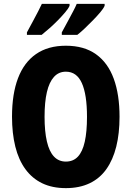

<svg xmlns="http://www.w3.org/2000/svg" viewBox="-20 -961 679 991"><path d="M597 -358Q597 -272 580 -204Q563 -136 529 -88Q495 -40 442.5 -15Q390 10 320 10Q250 10 198 -15Q146 -40 111 -88Q76 -136 59 -204.5Q42 -273 42 -359Q42 -476 73 -557.5Q104 -639 166 -682Q228 -725 320 -725Q414 -725 475.5 -681Q537 -637 567 -555Q597 -473 597 -358ZM210 -358Q210 -283 222 -231Q234 -179 258.5 -153Q283 -127 320 -127Q358 -127 382 -152.5Q406 -178 417.5 -229.5Q429 -281 429 -358Q429 -473 402.5 -532Q376 -591 320 -591Q283 -591 258.5 -564Q234 -537 222 -485.5Q210 -434 210 -358ZM520 -931Q514 -917 497.5 -897.5Q481 -878 460 -856.5Q439 -835 418 -815Q397 -795 379 -781H299V-794Q315 -823 330 -851Q345 -879 357.5 -902.5Q370 -926 376 -941H520ZM339 -931Q333 -917 316.5 -897.5Q300 -878 279.5 -857Q259 -836 237 -816.5Q215 -797 195 -781H119V-794Q135 -824 150 -851.5Q165 -879 177 -902.5Q189 -926 196 -941H339Z"/></svg>

Font: Noto Sans Display Condensed ExtraBold
Style: Regular
Weight: 800
Width: 3
Designer: Monotype Design Team
Foundry: Monotype Imaging Inc.
Version: Version 2.003